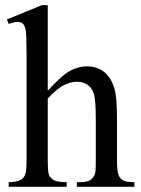

<svg xmlns="http://www.w3.org/2000/svg" viewBox="-20 -714 540 734"><path d="M162.6 -694.3V-367.2Q216.8 -426.8 248.5 -443.6Q280.3 -460.4 312 -460.4Q350.1 -460.4 377.4 -439.5Q404.8 -418.5 418 -373.5Q427.2 -342.3 427.2 -259.3V-101.1Q427.2 -58.6 434.1 -43Q439 -31.2 450.7 -24.4Q462.4 -17.6 493.7 -17.6V0H273.9V-17.6H284.2Q315.4 -17.6 327.6 -27.1Q339.8 -36.6 344.7 -55.2Q346.2 -63 346.2 -101.1V-259.3Q346.2 -332.5 338.6 -355.5Q331.1 -378.4 314.5 -389.9Q297.9 -401.4 274.4 -401.4Q250.5 -401.4 224.6 -388.7Q198.7 -376 162.6 -337.4V-101.1Q162.6 -55.2 167.7 -43.9Q172.9 -32.7 186.8 -25.1Q200.7 -17.6 234.9 -17.6V0H13.2V-17.6Q43 -17.6 60.1 -26.9Q69.8 -31.7 75.7 -45.4Q81.5 -59.1 81.5 -101.1V-505.9Q81.5 -582.5 77.9 -600.1Q74.2 -617.7 66.7 -624Q59.1 -630.4 46.4 -630.4Q36.1 -630.4 13.2 -622.6L6.3 -639.6L140.1 -694.3Z"/></svg>

Font: Jameel Khushkhat-L
Style: Regular
Weight: 400
Version: Version 3.5